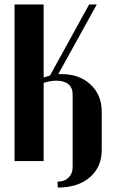

<svg xmlns="http://www.w3.org/2000/svg" viewBox="-20 -719 515 857"><path d="M44.9 -699.2H174.8V-373Q183.6 -376 203.1 -381.8L377.9 -699.2H412.1L240.2 -388.2H254.9Q334.5 -388.2 384.3 -341.6Q434.1 -294.9 434.1 -220.2V-49.8Q434.1 26.9 380.9 72.5Q327.6 118.2 237.8 118.2L236.8 91.8Q267.1 91.8 285.6 74Q304.2 56.2 304.2 27.8V-297.9Q304.2 -327.1 285.4 -343Q266.6 -358.9 231.9 -358.9Q205.1 -358.9 174.8 -349.1V0H44.9Z"/></svg>

Font: Moniqa Black Heading
Style: Regular
Weight: 900
Designer: Rajesh Rajput
Foundry: Rajesh Rajput
Version: Version 1.000